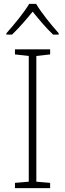

<svg xmlns="http://www.w3.org/2000/svg" viewBox="-20 -968 334 988"><path d="M166 -948H130C106 -906 50 -838 13 -797V-790H42C78 -824 118 -871 148 -908C178 -871 217 -824 253 -790H282V-797C245 -838 190 -906 166 -948ZM238 0V-27L167 -33V-680L238 -688V-714H57V-688L128 -680V-33L57 -27V0Z"/></svg>

Font: Noto Sans Myanmar UI ExtraLight
Style: Regular
Weight: 200
Designer: Monotype Design Team
Foundry: Monotype Imaging Inc.
Version: Version 2.103